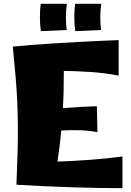

<svg xmlns="http://www.w3.org/2000/svg" viewBox="-20 -980 688 1005"><path d="M66 -13Q70 -107 72 -180Q74 -253 73.5 -316.5Q73 -380 70.5 -442Q68 -504 62 -575Q56 -646 47 -736Q85 -740 141.5 -744.5Q198 -749 263 -753Q328 -757 392.5 -760.5Q457 -764 511.5 -766.5Q566 -769 601 -770V-584Q531 -598 456 -603Q381 -608 314 -609Q314 -554 313 -506.5Q312 -459 309 -414Q358 -418 403.5 -420.5Q449 -423 487 -424L490 -288Q451 -296 403.5 -298Q356 -300 301 -297Q294 -225 281 -134Q363 -137 452 -143.5Q541 -150 621 -161V5Q576 5 508.5 4Q441 3 363 0.5Q285 -2 208 -5.5Q131 -9 66 -13ZM194 -817Q189 -849 189 -889Q189 -929 193 -960H330Q325 -926 325 -890.5Q325 -855 329 -823ZM374 -817Q369 -849 369 -889Q369 -929 373 -960H510Q505 -926 505 -890.5Q505 -855 509 -823Z"/></svg>

Font: Marhey ExtraBold
Style: Regular
Weight: 800
Designer: Nur Syamsi & Bustanul Arifin
Foundry: Namelatype
Version: Version 1.000; ttfautohint (v1.8.4.7-5d5b)